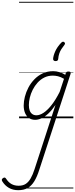

<svg xmlns="http://www.w3.org/2000/svg" viewBox="-210 -1303 828 2115"><path d="M-10 792Q-68 792 -112 766.5Q-156 741 -184 696Q-191 685 -190 676Q-189 667 -177 659Q-165 651 -157.5 653Q-150 655 -144 664Q-117 706 -83 724.5Q-49 743 -5 743Q42 743 73 723Q104 703 127.5 662.5Q151 622 171 560L401 -147Q361 -88 321.5 -51.5Q282 -15 245.5 1Q209 17 178 17Q139 17 110.5 -2Q82 -21 66.5 -57Q51 -93 51 -141Q51 -186 64 -237.5Q77 -289 103 -338.5Q129 -388 168.5 -429Q208 -470 260 -494.5Q312 -519 377 -519Q409 -519 444 -508.5Q479 -498 509 -479L514 -496Q518 -507 524.5 -511Q531 -515 544 -515Q562 -515 566.5 -507.5Q571 -500 567 -488L224 563Q199 643 168 693.5Q137 744 95 768Q53 792 -10 792ZM192 -33Q228 -33 270.5 -61Q313 -89 358 -146Q403 -203 447 -290L495 -435Q458 -456 428.5 -463Q399 -470 372 -470Q320 -470 278 -449Q236 -428 204 -392.5Q172 -357 150.5 -314.5Q129 -272 118.5 -228Q108 -184 108 -146Q108 -111 117 -86Q126 -61 145 -47Q164 -33 192 -33ZM497 -839Q505 -833 506 -825.5Q507 -818 500 -809Q481 -785 466.5 -762.5Q452 -740 443 -713.5Q434 -687 431 -653Q430 -641 422.5 -635.5Q415 -630 402 -630Q389 -630 382 -636.5Q375 -643 375 -654Q377 -689 398.5 -737.5Q420 -786 464 -832Q472 -840 480.5 -843Q489 -846 497 -839ZM0 763H598V773H0ZM0 -20H598V0H0ZM0 -505H598V-500H0ZM0 -1283H598V-1273H0Z"/></svg>

Font: Playwrite NL Guides
Style: Regular
Weight: 400
Designer: Veronika Burian, José Scaglione
Foundry: TypeTogether
Version: Version 1.003